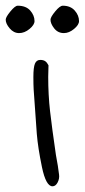

<svg xmlns="http://www.w3.org/2000/svg" viewBox="-77 -652 297 673"><path d="M41 -338Q40 -355 40 -382Q40 -416 45.5 -429Q51 -442 64 -442Q75 -442 81.5 -437.5Q88 -433 93 -423L92 -383Q92 -319 98.5 -262Q105 -205 119 -109Q127 -67 130 -40Q132 -26 125 -12.5Q118 1 107 1Q84 1 70 -66.5Q56 -134 52 -183Q48 -232 41 -338ZM-57 -583Q-57 -592 -40.5 -612Q-24 -632 -15 -632Q14 -632 29 -615Q44 -598 44 -578Q44 -565 26.5 -550.5Q9 -536 -10 -536Q-29 -536 -43 -552.5Q-57 -569 -57 -583ZM100 -583Q100 -592 116.5 -612Q133 -632 143 -632Q170 -632 185 -615Q200 -598 200 -578Q200 -565 182.5 -550.5Q165 -536 147 -536Q126 -536 113 -552.5Q100 -569 100 -583Z"/></svg>

Font: Indie Flower
Style: Regular
Weight: 400
Designer: Kimberly Geswein
Foundry: Kimberly Geswein
Version: Version 2.000